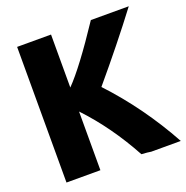

<svg xmlns="http://www.w3.org/2000/svg" viewBox="-127 -819 918 947"><g transform="rotate(-20 331.5 -345.0)"><path d="M663 11H508Q492 8 458 6Q364 -167 241 -297V11H63V-701H241V-423Q316 -499 450 -701H649Q532 -546 386 -373Q546 -202 663 11Z"/></g></svg>

Font: Repo
Style: ExtraBold
Weight: 800
Designer: Stefan Peev
Foundry: Context Ltd
Version: Version 001.000